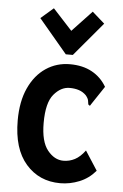

<svg xmlns="http://www.w3.org/2000/svg" viewBox="-52 -740 504 788"><g transform="rotate(5 200.0 -345.5)"><path d="M226 11Q139 11 84.5 -51.5Q30 -114 30 -231Q30 -309 55.5 -364.5Q81 -420 125 -449.5Q169 -479 224 -479Q277 -479 315 -458Q353 -437 375 -399L325 -324L320 -316L313 -321Q312 -328 310.5 -337Q309 -346 299 -358Q286 -371 269 -376.5Q252 -382 231 -382Q195 -382 166 -347.5Q137 -313 137 -230Q137 -153 165.5 -117.5Q194 -82 231 -82Q256 -82 278 -93.5Q300 -105 320 -132L371 -53Q343 -20 304.5 -4.5Q266 11 226 11ZM138 -702 217 -616 298 -702 349 -657 232 -518H203L86 -657Z"/></g></svg>

Font: Inconsolata Condensed ExtraBold
Style: Regular
Weight: 800
Width: 3
Monospace: yes
Designer: Raph Levien, Cyreal, Brenton Simpson
Foundry: Raph Levien, Cyreal, Google
Version: Version 3.001; ttfautohint (v1.8.2.53-6de2)